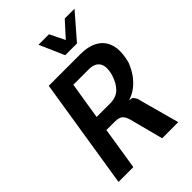

<svg xmlns="http://www.w3.org/2000/svg" viewBox="-262 -1038 1154 1154"><g transform="rotate(-45 314.5 -461.5)"><path d="M45 0 157 -705H426Q497 -705 542 -677.5Q587 -650 601.5 -597Q616 -544 595 -465Q579 -423 556 -391Q533 -359 503 -336Q473 -313 437 -302L446 -300L460 -298Q467 -292 474.5 -280.5Q482 -269 488 -238L553 0H416L359 -218Q353 -239 343 -251Q333 -263 319 -267.5Q305 -272 283 -272H214L171 0ZM228 -369H342Q393 -369 423.5 -397.5Q454 -426 472 -483Q488 -544 468 -574.5Q448 -605 397 -605H266ZM357 -765 288 -923H377L424 -827L511 -923H594L457 -765Z"/></g></svg>

Font: Nunito Sans 7pt Condensed
Style: Bold Italic
Weight: 700
Width: 3
Italic angle: -9°
Designer: Vernon Adams
Foundry: Vernon Adams
Version: Version 3.101;gftools[0.9.27]